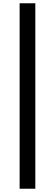

<svg xmlns="http://www.w3.org/2000/svg" viewBox="-20 -871 336 1174"><path d="M100 283H196V-851H100Z"/></svg>

Font: Noto Sans CJK KR Bold
Style: Regular
Weight: 700
Designer: Ryoko NISHIZUKA (kana & ideographs); Paul D. Hunt (Latin, Greek & Cyrillic); Wenlong ZHANG (bopomofo); Sandoll Communica
Foundry: Adobe Systems Incorporated
Version: Version 1.004;PS 1.004;hotconv 1.0.82;makeotf.lib2.5.63406